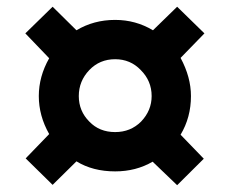

<svg xmlns="http://www.w3.org/2000/svg" viewBox="-20 -688 682 570"><path d="M430.2 -402.8Q430.2 -447.8 397.9 -480Q367.2 -512.2 321.8 -512.2Q275.9 -512.2 245.1 -480Q213.9 -447.3 213.9 -402.8Q213.9 -358.4 245.1 -327.1Q274.9 -295.9 321.8 -295.9Q367.7 -295.9 398.9 -327.1Q430.2 -359.9 430.2 -402.8ZM505.9 -668 586.9 -588.9 516.1 -516.1Q546.9 -459 546.9 -402.8Q546.9 -339.4 516.1 -288.1L585 -216.8L505.9 -138.2L433.1 -208Q383.8 -179.2 321.8 -179.2Q255.4 -179.2 207 -209L136.2 -139.2L56.2 -217.8L126 -290Q95.2 -344.2 95.2 -402.8Q95.2 -460.9 126 -515.1L55.2 -588.9L136.2 -668L207 -598.1Q258.3 -628.9 321.8 -628.9Q382.8 -628.9 434.1 -598.1Z"/></svg>

Font: Sinkin Sans 600 SemiBold
Style: Regular
Weight: 600
Designer: Keith Bates
Foundry: K-Type
Version: Sinkin Sans (version 1.0)  by Keith Bates   •   © 2014   www